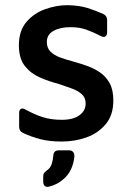

<svg xmlns="http://www.w3.org/2000/svg" viewBox="-20 -532 507 742"><path d="M219 15Q171 15 136.5 6Q102 -3 69 -18Q54 -25 54 -42V-95Q54 -107 60.5 -111Q67 -115 78 -109Q112 -90 144.5 -79.5Q177 -69 219 -69Q263 -69 287 -86.5Q311 -104 311 -132Q311 -155 295.5 -168.5Q280 -182 256 -190.5Q232 -199 206 -208Q170 -217 134.5 -232.5Q99 -248 76 -277Q53 -306 53 -357Q53 -413 82 -447Q111 -481 154.5 -496.5Q198 -512 241 -512Q287 -511 318.5 -501Q350 -491 379 -478Q394 -471 394 -454V-408Q394 -395 387 -391Q380 -387 369 -393Q340 -408 313.5 -417.5Q287 -427 252 -427Q212 -427 186.5 -412.5Q161 -398 161 -370Q161 -346 175.5 -332Q190 -318 213.5 -309.5Q237 -301 264 -294Q289 -287 316 -277.5Q343 -268 366 -252.5Q389 -237 403.5 -211Q418 -185 418 -144Q418 -87 388.5 -52Q359 -17 314 -1Q269 15 219 15ZM170 189Q159 192 153 186.5Q147 181 147 170V150Q147 141 151 136Q155 131 162 126Q175 117 180 101Q185 85 186 70Q187 49 207 49H248Q258 49 263.5 56.5Q269 64 267 77Q261 124 234 152Q207 180 170 189Z"/></svg>

Font: Pitagon Sans Medium
Style: Regular
Weight: 500
Designer: Travis Tran
Foundry: Pitagon
Version: Version 1.001; ttfautohint (v1.8.4.7-5d5b);gftools[0.9.26]